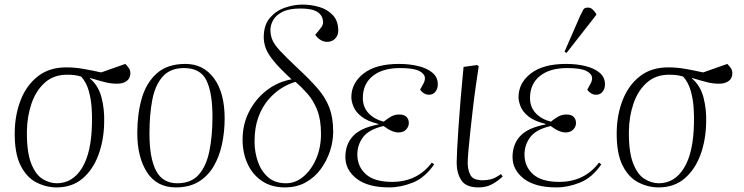

<svg xmlns="http://www.w3.org/2000/svg" viewBox="-20 -801 3237 835"><path d="M226 14Q181 14 138.5 -7.5Q96 -29 69.5 -81.5Q43 -134 44 -226Q45 -302 70 -366Q95 -430 144.5 -469Q194 -508 268 -508Q304 -508 339.5 -502Q375 -496 420 -486L525 -523Q535 -513 541 -504Q547 -495 547 -481Q546 -459 530 -448Q514 -437 490 -437Q463 -437 439 -443Q415 -449 371 -462V-460Q408 -429 421.5 -377Q435 -325 433 -269Q432 -193 408.5 -128.5Q385 -64 339.5 -25Q294 14 226 14ZM227 -4Q296 -4 337 -71Q378 -138 380 -266Q381 -296 378.5 -333Q376 -370 366 -406Q356 -442 333 -468Q316 -473 303 -474.5Q290 -476 271 -476Q214 -476 175.5 -442Q137 -408 117.5 -352Q98 -296 97 -231Q96 -140 115.5 -90.5Q135 -41 165.5 -22.5Q196 -4 227 -4Z M745 14Q662 14 619.5 -51.5Q577 -117 577 -223Q577 -305 596.5 -373Q616 -441 662 -482Q708 -523 786 -523Q865 -523 911 -460Q957 -397 957 -286Q957 -228 945.5 -174Q934 -120 909 -77.5Q884 -35 843.5 -10.5Q803 14 745 14ZM751 -4Q811 -4 844 -41Q877 -78 890.5 -143.5Q904 -209 904 -293Q904 -397 878 -451Q852 -505 780 -505Q721 -505 688 -468.5Q655 -432 642.5 -367.5Q630 -303 630 -220Q630 -114 658.5 -59Q687 -4 751 -4Z M1219 14Q1160 14 1119 -14Q1078 -42 1056.5 -89Q1035 -136 1035 -194Q1035 -260 1063 -315Q1091 -370 1139 -407.5Q1187 -445 1248 -456Q1196 -504 1170 -536Q1144 -568 1135.5 -592Q1127 -616 1127 -639Q1127 -692 1153.5 -723Q1180 -754 1219 -767.5Q1258 -781 1295 -781Q1335 -781 1370.5 -770Q1406 -759 1428.5 -734Q1451 -709 1451 -668Q1451 -647 1437.5 -633Q1424 -619 1403 -619Q1387 -619 1373 -628Q1359 -637 1351 -650Q1371 -673 1378 -683.5Q1385 -694 1385 -703Q1385 -732 1362 -748Q1339 -764 1288 -764Q1237 -764 1208.5 -749.5Q1180 -735 1168 -713.5Q1156 -692 1156 -671Q1156 -648 1164.5 -627.5Q1173 -607 1198.5 -579.5Q1224 -552 1274 -505Q1328 -455 1362 -415.5Q1396 -376 1412.5 -332.5Q1429 -289 1429 -228Q1429 -186 1415 -143.5Q1401 -101 1374.5 -65Q1348 -29 1309 -7.5Q1270 14 1219 14ZM1224 -4Q1265 -4 1299.5 -33Q1334 -62 1355 -110.5Q1376 -159 1376 -219Q1376 -281 1359.5 -322.5Q1343 -364 1317.5 -393Q1292 -422 1265 -445Q1236 -437 1205 -418Q1174 -399 1147 -367.5Q1120 -336 1103.5 -291Q1087 -246 1087 -185Q1087 -141 1101 -99.5Q1115 -58 1145 -31Q1175 -4 1224 -4Z M1673 14Q1580 14 1531 -24Q1482 -62 1482 -118Q1482 -173 1515 -209Q1548 -245 1626 -260V-262Q1577 -274 1551.5 -294.5Q1526 -315 1517 -338Q1508 -361 1508 -378Q1508 -440 1561.5 -481.5Q1615 -523 1715 -523Q1761 -523 1799.5 -513.5Q1838 -504 1861 -484.5Q1884 -465 1884 -434Q1884 -415 1873.5 -402Q1863 -389 1846 -389Q1833 -389 1823 -395.5Q1813 -402 1807 -411Q1816 -427 1822 -438.5Q1828 -450 1828 -461Q1828 -479 1804 -492Q1780 -505 1719 -505Q1644 -505 1601 -470.5Q1558 -436 1558 -375Q1558 -335 1583 -308.5Q1608 -282 1649 -272Q1666 -286 1681.5 -294.5Q1697 -303 1716 -303Q1738 -303 1748 -292.5Q1758 -282 1758 -266Q1758 -250 1746 -237.5Q1734 -225 1713 -225Q1685 -225 1648 -253Q1584 -238 1559 -204.5Q1534 -171 1534 -129Q1534 -77 1571 -43.5Q1608 -10 1685 -10Q1795 -10 1858 -94L1868 -86Q1828 -28 1775.5 -7Q1723 14 1673 14Z M2061 14Q2006 14 1986 -17.5Q1966 -49 1966 -93Q1966 -110 1968 -150.5Q1970 -191 1974 -248.5Q1978 -306 1983.5 -373Q1989 -440 1996 -510L2054 -518L2062 -514Q2056 -474 2049 -425Q2042 -376 2036 -324Q2030 -272 2025 -225.5Q2020 -179 2017 -144Q2014 -109 2014 -93Q2014 -62 2026 -39.5Q2038 -17 2080 -17Q2098 -17 2115.5 -21.5Q2133 -26 2159 -44L2166 -33Q2142 -11 2117.5 1.5Q2093 14 2061 14Z M2400 14Q2307 14 2258 -24Q2209 -62 2209 -118Q2209 -173 2242 -209Q2275 -245 2353 -260V-262Q2304 -274 2278.5 -294.5Q2253 -315 2244 -338Q2235 -361 2235 -378Q2235 -440 2288.5 -481.5Q2342 -523 2442 -523Q2488 -523 2526.5 -513.5Q2565 -504 2588 -484.5Q2611 -465 2611 -434Q2611 -415 2600.5 -402Q2590 -389 2573 -389Q2560 -389 2550 -395.5Q2540 -402 2534 -411Q2543 -427 2549 -438.5Q2555 -450 2555 -461Q2555 -479 2531 -492Q2507 -505 2446 -505Q2371 -505 2328 -470.5Q2285 -436 2285 -375Q2285 -335 2310 -308.5Q2335 -282 2376 -272Q2393 -286 2408.5 -294.5Q2424 -303 2443 -303Q2465 -303 2475 -292.5Q2485 -282 2485 -266Q2485 -250 2473 -237.5Q2461 -225 2440 -225Q2412 -225 2375 -253Q2311 -238 2286 -204.5Q2261 -171 2261 -129Q2261 -77 2298 -43.5Q2335 -10 2412 -10Q2522 -10 2585 -94L2595 -86Q2555 -28 2502.5 -7Q2450 14 2400 14ZM2444 -571 2435 -576 2503 -732Q2512 -751 2517 -759.5Q2522 -768 2537 -768Q2548 -768 2556 -761Q2564 -754 2573 -741V-736Z M2844 14Q2799 14 2756.5 -7.5Q2714 -29 2687.5 -81.5Q2661 -134 2662 -226Q2663 -302 2688 -366Q2713 -430 2762.5 -469Q2812 -508 2886 -508Q2922 -508 2957.5 -502Q2993 -496 3038 -486L3143 -523Q3153 -513 3159 -504Q3165 -495 3165 -481Q3164 -459 3148 -448Q3132 -437 3108 -437Q3081 -437 3057 -443Q3033 -449 2989 -462V-460Q3026 -429 3039.5 -377Q3053 -325 3051 -269Q3050 -193 3026.5 -128.5Q3003 -64 2957.5 -25Q2912 14 2844 14ZM2845 -4Q2914 -4 2955 -71Q2996 -138 2998 -266Q2999 -296 2996.5 -333Q2994 -370 2984 -406Q2974 -442 2951 -468Q2934 -473 2921 -474.5Q2908 -476 2889 -476Q2832 -476 2793.5 -442Q2755 -408 2735.5 -352Q2716 -296 2715 -231Q2714 -140 2733.5 -90.5Q2753 -41 2783.5 -22.5Q2814 -4 2845 -4Z"/></svg>

Font: Literata 72pt ExtraLight
Style: Italic
Weight: 200
Italic angle: -2°
Designer: Latin by Veronika Burian and Jose Scaglione. Greek by Irene Vlachou. Cyrillic by Vera Evstafieva
Foundry: TypeTogether
Version: Version 3.002